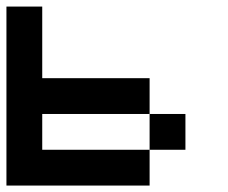

<svg xmlns="http://www.w3.org/2000/svg" viewBox="-20 -576 707 596"><path d="M555.6 -111.1H444.4V-222.2H555.6ZM111.1 -333.3H444.4V-222.2H111.1V-111.1H444.4V0H0V-555.6H111.1Z"/></svg>

Font: Pixeloid Mono
Style: Regular
Weight: 400
Monospace: yes
Designer: GGBotNet
Foundry: GGBotNet
Version: 0.5